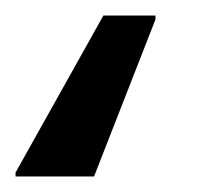

<svg xmlns="http://www.w3.org/2000/svg" viewBox="-114 -37 272 247"><path d="M-94 190V185L19 -17H86V-12L7 190Z"/></svg>

Font: Saira Ultra Condensed ExtraBold
Style: Italic
Weight: 800
Width: 1
Italic angle: -12°
Designer: Hector Gatti with collaboration of the Omnibus-Type team
Foundry: Omnibus-Type
Version: Version 1.001; ttfautohint (v1.8)